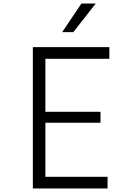

<svg xmlns="http://www.w3.org/2000/svg" viewBox="-20 -1067 740 1087"><path d="M166 0V-800H599V-734H237V-434H549V-372H237V-66H589V0ZM332 -885 441 -1047H522L395 -885Z"/></svg>

Font: Martian Mono SemiExpanded ExtraLight
Style: Regular
Weight: 250
Monospace: yes
Version: Version 0.930